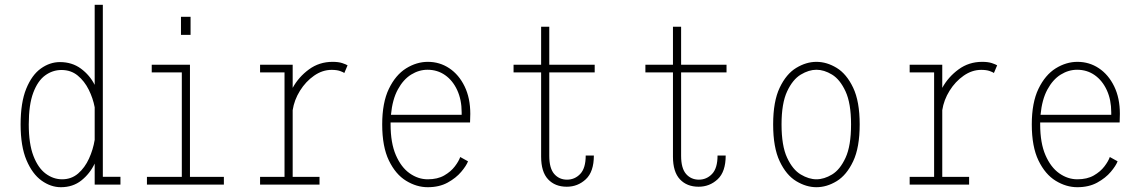

<svg xmlns="http://www.w3.org/2000/svg" viewBox="-20 -770 4788 801"><path d="M234 11Q192 11 153.5 -16.5Q115 -44 90.5 -101.8Q66 -159.5 66 -251Q66 -342.5 89.5 -400Q113 -457.5 150.5 -484.2Q188 -511 230 -511Q280.5 -511 317.5 -483.8Q354.5 -456.5 375 -416V-750H409V-32.5H482.5V0H375V-87.5Q355 -45.5 319.5 -17.2Q284 11 234 11ZM100 -251Q100 -170 119.5 -119.5Q139 -69 170.8 -45.5Q202.5 -22 239 -22Q278 -22 306 -46.2Q334 -70.5 351.2 -108.2Q368.5 -146 375 -186.5V-322.5Q368 -360 350.2 -395.8Q332.5 -431.5 304.2 -454.8Q276 -478 236.5 -478Q199.5 -478 168.5 -455.5Q137.5 -433 118.8 -383.2Q100 -333.5 100 -251Z M735 -700H775V-624.5H735ZM593 0V-32H738.5V-468H613V-500H772.5V-32H914V0Z M1065 0V-32H1167V-468H1065V-500H1201V-403.5Q1226 -449 1269 -480.5Q1312 -512 1367.5 -512Q1392 -512 1407.8 -506.8Q1423.5 -501.5 1430 -497.5L1416.5 -465.5Q1412 -469 1398.5 -473.8Q1385 -478.5 1363.5 -478.5Q1325 -478.5 1290.2 -454.2Q1255.5 -430 1231.5 -391.5Q1207.5 -353 1201 -310.5V-32H1313V0Z M1764.5 11Q1718 11 1674.2 -15.8Q1630.5 -42.5 1602.5 -100.2Q1574.5 -158 1574.5 -251Q1574.5 -342 1602.5 -399.8Q1630.5 -457.5 1674.2 -484.8Q1718 -512 1765 -512Q1814.5 -512 1854.5 -485.2Q1894.5 -458.5 1918.2 -409.8Q1942 -361 1942 -295Q1942 -276 1941 -259H1609.5Q1609.5 -255 1609.5 -251Q1609.5 -173.5 1631.5 -122.8Q1653.5 -72 1689 -47Q1724.5 -22 1764.5 -22Q1805.5 -22 1833.2 -38Q1861 -54 1877.5 -75.8Q1894 -97.5 1900 -115L1932.5 -97Q1925.5 -78.5 1904 -53Q1882.5 -27.5 1847.5 -8.2Q1812.5 11 1764.5 11ZM1763.5 -479Q1728 -479 1695.2 -458.8Q1662.5 -438.5 1639.8 -396.8Q1617 -355 1611 -291H1906V-301.5Q1906 -353.5 1887.5 -393.8Q1869 -434 1837 -456.5Q1805 -479 1763.5 -479Z M2237.5 -116.5V-468H2122.5V-500H2237.5V-658.5H2271.5V-500H2461V-468H2271.5V-120Q2271.5 -68 2292.2 -44.2Q2313 -20.5 2345.5 -20.5Q2378 -20.5 2400.8 -44.5Q2423.5 -68.5 2423.5 -121H2457.5Q2457.5 -53.5 2424 -22.2Q2390.5 9 2344.5 9Q2295.5 9 2266.5 -22Q2237.5 -53 2237.5 -116.5Z M2787.5 -116.5V-468H2672.5V-500H2787.5V-658.5H2821.5V-500H3011V-468H2821.5V-120Q2821.5 -68 2842.2 -44.2Q2863 -20.5 2895.5 -20.5Q2928 -20.5 2950.8 -44.5Q2973.5 -68.5 2973.5 -121H3007.5Q3007.5 -53.5 2974 -22.2Q2940.5 9 2894.5 9Q2845.5 9 2816.5 -22Q2787.5 -53 2787.5 -116.5Z M3386 11Q3343.5 11 3301.8 -14.2Q3260 -39.5 3232.8 -97Q3205.5 -154.5 3205.5 -251Q3205.5 -347 3232.8 -404.2Q3260 -461.5 3301.8 -486.8Q3343.5 -512 3386 -512Q3429 -512 3470.5 -486.8Q3512 -461.5 3539.2 -404.2Q3566.5 -347 3566.5 -251Q3566.5 -154.5 3539.2 -97Q3512 -39.5 3470.5 -14.2Q3429 11 3386 11ZM3386 -22Q3418 -22 3451.2 -42Q3484.5 -62 3507.5 -111.8Q3530.5 -161.5 3530.5 -251Q3530.5 -339 3507.5 -388.8Q3484.5 -438.5 3451.2 -458.8Q3418 -479 3386 -479Q3354.5 -479 3320.8 -458.8Q3287 -438.5 3263.8 -388.8Q3240.5 -339 3240.5 -251Q3240.5 -161.5 3263.8 -111.8Q3287 -62 3320.8 -42Q3354.5 -22 3386 -22Z M3775 0V-32H3877V-468H3775V-500H3911V-403.5Q3936 -449 3979 -480.5Q4022 -512 4077.5 -512Q4102 -512 4117.8 -506.8Q4133.5 -501.5 4140 -497.5L4126.5 -465.5Q4122 -469 4108.5 -473.8Q4095 -478.5 4073.5 -478.5Q4035 -478.5 4000.2 -454.2Q3965.5 -430 3941.5 -391.5Q3917.5 -353 3911 -310.5V-32H4023V0Z M4474.5 11Q4428 11 4384.2 -15.8Q4340.5 -42.5 4312.5 -100.2Q4284.5 -158 4284.5 -251Q4284.5 -342 4312.5 -399.8Q4340.5 -457.5 4384.2 -484.8Q4428 -512 4475 -512Q4524.5 -512 4564.5 -485.2Q4604.5 -458.5 4628.2 -409.8Q4652 -361 4652 -295Q4652 -276 4651 -259H4319.5Q4319.5 -255 4319.5 -251Q4319.5 -173.5 4341.5 -122.8Q4363.5 -72 4399 -47Q4434.5 -22 4474.5 -22Q4515.5 -22 4543.2 -38Q4571 -54 4587.5 -75.8Q4604 -97.5 4610 -115L4642.5 -97Q4635.5 -78.5 4614 -53Q4592.5 -27.5 4557.5 -8.2Q4522.5 11 4474.5 11ZM4473.5 -479Q4438 -479 4405.2 -458.8Q4372.5 -438.5 4349.8 -396.8Q4327 -355 4321 -291H4616V-301.5Q4616 -353.5 4597.5 -393.8Q4579 -434 4547 -456.5Q4515 -479 4473.5 -479Z"/></svg>

Font: Trispace SemiCondensed Thin
Style: Regular
Weight: 100
Width: 4
Designer: Tyler Finck
Foundry: Etcetera Type Company
Version: Version 1.210; ttfautohint (v1.8.3)